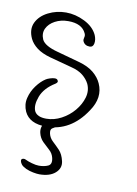

<svg xmlns="http://www.w3.org/2000/svg" viewBox="-76 -399 454 638"><g transform="rotate(10 151.0 -79.5)"><path d="M95.6 33Q39.6 33 22.1 -4Q11.8 -27 17.5 -50Q23.1 -73 37.3 -92Q51.4 -111 67.1 -121Q71.4 -124 80.7 -127Q90 -130 97 -130Q105 -130 107.4 -124Q110.5 -119 101.9 -113Q66 -91 54.5 -60.5Q43.1 -30 51.5 -11Q60.6 7 91.6 7Q117.6 7 142.1 -6Q166.6 -19 184.3 -40Q201.9 -61 208.9 -85Q215.8 -109 205.8 -131Q198.3 -146 183.5 -158Q168.7 -170 144.4 -176L69.7 -196Q40.9 -204 23.9 -217Q6.9 -230 -0.8 -246Q-14.7 -276 -3.3 -300Q8.2 -324 36 -338Q63.7 -352 95.7 -352Q127.7 -352 158.8 -336.5Q189.9 -321 201.9 -295Q208.3 -280 205.9 -267Q203.4 -254 192.4 -254Q175.4 -254 169.1 -268Q167 -273 169.2 -280.5Q171.5 -288 167.9 -295Q154 -325 108 -325Q83 -325 63.4 -314.5Q43.8 -304 35.7 -287Q27.7 -270 36.3 -250Q45.9 -230 91.7 -218L164.3 -198Q197.4 -189 215.9 -173.5Q234.5 -158 242.9 -139Q263.3 -94 230.4 -46Q178.6 33 95.6 33ZM100.9 193Q92.9 193 79.9 190.5Q66.8 188 55.6 183Q43.2 177 39 171.5Q34.7 166 33.6 161Q31.9 154 37.5 152Q43 150 48.7 153Q56.6 157 70.6 161Q84.5 165 94.5 165Q112.5 165 125.6 159Q138.7 153 133.9 132Q130.4 117 119.1 107Q107.8 97 96.1 85.5Q84.5 74 80.5 57Q75.9 37 89 22Q102 7 123 7Q128 7 131.8 10.5Q135.6 14 136.5 18Q137.9 24 134.2 25Q123.5 31 116.6 35.5Q109.6 40 112.8 54Q116.1 68 127.5 78.5Q138.9 89 150.8 101.5Q162.7 114 168 137Q173.3 160 154.6 176.5Q135.9 193 100.9 193Z"/></g></svg>

Font: Oooh Baby
Style: Normal
Weight: 400
Designer: Robert E. Leuschke
Foundry: Robert E. Leuschke
Version: Version 1.011; ttfautohint (v1.8.3)